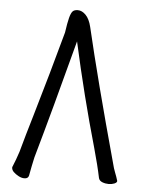

<svg xmlns="http://www.w3.org/2000/svg" viewBox="-52 -753 605 813"><g transform="rotate(5 250.0 -346.5)"><path d="M246 -711Q264 -711 280 -694.5Q296 -678 304 -645Q356 -423 451 -78Q456 -57 463 -39.5Q470 -22 474 -8Q475 -7 475 -5Q475 2 464 6.5Q453 11 440 11Q426 11 413 6Q400 1 397 -10.5Q394 -22 391 -38Q389 -50 366 -135Q304 -352 254 -579Q176 -282 117 -74Q109 -39 101 5Q98 18 82 18Q70 18 57 11Q44 4 35.5 -4.5Q27 -13 27 -23Q27 -26 28 -27Q41 -58 52 -92Q72 -165 98 -252Q151 -432 200 -612Q206 -654 211.5 -675Q217 -696 224 -703.5Q231 -711 246 -711Z"/></g></svg>

Font: Moon Stars Kai T HW
Style: Regular
Weight: 400
Designer: GuiWonder
Version: Version 1.101